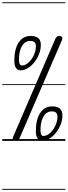

<svg xmlns="http://www.w3.org/2000/svg" viewBox="-25 -1246 598 1698"><path d="M115 0Q105 0 97.8 -3.8Q90.5 -7.5 88 -15.2Q85.5 -23 90.5 -34.5L463.5 -900.5Q470.5 -916.5 479.5 -922.5Q488.5 -928.5 499 -928.5Q508.5 -928.5 516 -924.2Q523.5 -920 525.8 -911.5Q528 -903 522.5 -890.5L148.5 -24.5Q142.5 -11 134 -5.5Q125.5 0 115 0ZM347.5 -1Q321.5 -1 306.8 -22.8Q292 -44.5 292 -84Q292 -188.5 330 -246.8Q368 -305 436.5 -305Q482 -305 504.5 -285.5Q527 -266 527 -226Q527 -185 511.5 -145Q496 -105 470 -72.5Q444 -40 412 -20.5Q380 -1 347.5 -1ZM357 -43.5Q388.5 -43.5 417.2 -69.2Q446 -95 464.5 -134.5Q483 -174 483 -215.5Q483 -261 433 -261Q386.5 -261 359.8 -215.5Q333 -170 333 -94Q333 -70.5 339.5 -57Q346 -43.5 357 -43.5ZM157 -624Q131 -624 116.2 -645.8Q101.5 -667.5 101.5 -707Q101.5 -810.5 139.5 -869.2Q177.5 -928 245.5 -928Q291.5 -928 313.8 -908.8Q336 -889.5 336 -849Q336 -808 320.5 -768Q305 -728 279 -695.5Q253 -663 221.2 -643.5Q189.5 -624 157 -624ZM167.5 -667Q198.5 -667 227 -692.5Q255.5 -718 274 -757.5Q292.5 -797 292.5 -838.5Q292.5 -861.5 279.5 -872.8Q266.5 -884 242.5 -884Q196 -884 169.2 -838.5Q142.5 -793 142.5 -717Q142.5 -693 149.5 -680Q156.5 -667 167.5 -667ZM115 0Q105 0 97.8 -3.8Q90.5 -7.5 88 -15.2Q85.5 -23 90.5 -34.5L463.5 -900.5Q470.5 -916.5 479.5 -922.5Q488.5 -928.5 499 -928.5Q508.5 -928.5 516 -924.2Q523.5 -920 525.8 -911.5Q528 -903 522.5 -890.5L148.5 -24.5Q142.5 -11 134 -5.5Q125.5 0 115 0ZM347.5 -1Q321.5 -1 306.8 -22.8Q292 -44.5 292 -84Q292 -188.5 330 -246.8Q368 -305 436.5 -305Q482 -305 504.5 -285.5Q527 -266 527 -226Q527 -185 511.5 -145Q496 -105 470 -72.5Q444 -40 412 -20.5Q380 -1 347.5 -1ZM357 -43.5Q388.5 -43.5 417.2 -69.2Q446 -95 464.5 -134.5Q483 -174 483 -215.5Q483 -261 433 -261Q386.5 -261 359.8 -215.5Q333 -170 333 -94Q333 -70.5 339.5 -57Q346 -43.5 357 -43.5ZM157 -624Q131 -624 116.2 -645.8Q101.5 -667.5 101.5 -707Q101.5 -810.5 139.5 -869.2Q177.5 -928 245.5 -928Q291.5 -928 313.8 -908.8Q336 -889.5 336 -849Q336 -808 320.5 -768Q305 -728 279 -695.5Q253 -663 221.2 -643.5Q189.5 -624 157 -624ZM167.5 -667Q198.5 -667 227 -692.5Q255.5 -718 274 -757.5Q292.5 -797 292.5 -838.5Q292.5 -861.5 279.5 -872.8Q266.5 -884 242.5 -884Q196 -884 169.2 -838.5Q142.5 -793 142.5 -717Q142.5 -693 149.5 -680Q156.5 -667 167.5 -667ZM-5 424.5H553V432.5H-5ZM-5 -16H553V0H-5ZM-5 -501.5H553V-493.5H-5ZM-5 -1226H553V-1218H-5Z"/></svg>

Font: Edu AU VIC WA NT Guides
Style: Regular
Weight: 400
Designer: Tina and Corey Anderson, Eben Sorkin, Mirko Velimirovic
Foundry: Google for Education
Version: Version 1.001